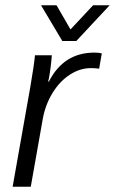

<svg xmlns="http://www.w3.org/2000/svg" viewBox="-20 -710 437 730"><path d="M95 -378Q110 -465 113 -500H177Q174 -456 166 -412L163 -400H166Q222 -510 339 -510Q357 -510 367 -507L357 -449Q341 -451 325 -451Q284 -451 245.5 -426Q207 -401 180 -357Q153 -313 143 -260L97 0H28ZM136 -690H195L248 -598L334 -690H397L270 -554H217Z"/></svg>

Font: Sarabun Light
Style: Italic
Weight: 300
Italic angle: -10°
Designer: Suppakit Chalermlarp | Katatrad Co.,Ltd.
Foundry: Cadson Demak Co.,Ltd.
Version: Version 1.000; ttfautohint (v1.6)